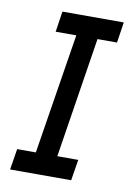

<svg xmlns="http://www.w3.org/2000/svg" viewBox="-69 -606 455 653"><g transform="rotate(10 158.0 -280.0)"><path d="M154.3 -488.3H83L93.8 -559.6H305.7L294.9 -488.3H227.5L162.1 -72.3H234.4L222.7 0H11.7L23.4 -72.3H87.9Z"/></g></svg>

Font: Geo
Style: Oblique
Weight: 500
Italic angle: -11°
Version: Version 001.2